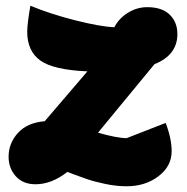

<svg xmlns="http://www.w3.org/2000/svg" viewBox="-20 -625 654 670"><path d="M422 25Q386 25 348 17Q310 9 285 0.5Q260 -8 215 -25Q160 18 104 18Q60 18 35 -10Q10 -38 10 -78Q10 -125 42.5 -161Q75 -197 136 -202L285 -376Q166 -381 120.5 -414Q75 -447 75 -514Q75 -541 86 -605Q153 -577 241 -554.5Q329 -532 379 -530Q395 -561 426.5 -580.5Q458 -600 494 -600Q545 -600 572 -574Q599 -548 599 -506Q599 -433 519 -401L322 -162Q388 -143 422 -143L558 -196Q579 -142 579 -97Q579 -45 533 -10Q487 25 422 25Z"/></svg>

Font: Lemonada
Style: Bold
Weight: 700
Designer: Mohamed Gaber (Arabic), Eduardo Tunni (Latin)
Foundry: Kief Type Foundry
Version: Version 4.004